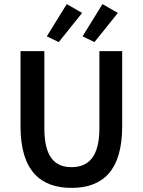

<svg xmlns="http://www.w3.org/2000/svg" viewBox="-20 -903 695 935"><path d="M80 -287C80 -72 177 12 328 12C480 12 575 -72 575 -287V-654H464V-278C464 -136 408 -89 328 -89C249 -89 196 -136 196 -278V-654H80ZM382 -726 440 -698 554 -840 479 -883ZM208 -726 266 -698 380 -840 305 -883Z"/></svg>

Font: DAIFUKU Sans Semibold
Style: Regular
Weight: 600
Designer: Original font ‘Source Sans 3’ : Paul D. Hunt
Foundry: Daifuku
Version: Version 1.000